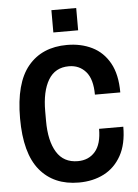

<svg xmlns="http://www.w3.org/2000/svg" viewBox="-60 -929 711 987"><g transform="rotate(-5 296.0 -435.5)"><path d="M307 12Q178 12 106 -75Q34 -162 34 -343Q34 -525 106 -611.5Q178 -698 307 -698Q379 -698 436 -670Q493 -642 526 -583Q559 -524 559 -431H428Q428 -511 394.5 -549.5Q361 -588 307 -588Q236 -588 201 -529.5Q166 -471 166 -368V-318Q166 -215 202 -156.5Q238 -98 311 -98Q367 -98 400.5 -136.5Q434 -175 434 -254H559Q559 -164 526 -105Q493 -46 436.5 -17Q380 12 307 12ZM243 -768V-883H371V-768Z"/></g></svg>

Font: Archivo Narrow
Style: Bold
Weight: 700
Designer: Hector Gatti
Foundry: Omnibus-Type
Version: Version 3.002